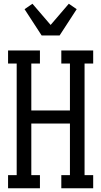

<svg xmlns="http://www.w3.org/2000/svg" viewBox="-20 -1004 540 1024"><path d="M23 0V-70H69V-665H23V-735H193V-665H147V-415H353V-665H307V-735H477V-665H431V-70H477V0H307V-70H353V-345H147V-70H193V0ZM202 -815 111 -955 153 -984 250 -871 347 -984 389 -955 298 -815Z"/></svg>

Font: Iosevka Curly Slab
Style: Regular
Weight: 400
Monospace: yes
Designer: Belleve Invis
Foundry: Belleve Invis
Version: Version 22.1.2; ttfautohint (v1.8.4)